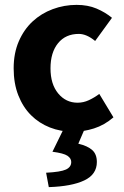

<svg xmlns="http://www.w3.org/2000/svg" viewBox="-20 -528 507 787"><path d="M281 12Q229 12 184.5 -5.5Q140 -23 107 -56Q74 -89 55 -137.5Q36 -186 36 -248Q36 -310 57 -358.5Q78 -407 113.5 -440Q149 -473 196 -490.5Q243 -508 294 -508Q340 -508 375.5 -493Q411 -478 439 -455L370 -360Q335 -389 303 -389Q249 -389 218 -351Q187 -313 187 -248Q187 -183 218.5 -145Q250 -107 298 -107Q322 -107 344.5 -117.5Q367 -128 387 -143L445 -47Q408 -15 365 -1.5Q322 12 281 12ZM180 239 169 180Q228 177 250 167Q272 157 272 136Q272 121 256.5 110.5Q241 100 195 94L243 -4H329L301 61Q339 70 358 87Q377 104 377 136Q377 187 325.5 211.5Q274 236 180 239Z"/></svg>

Font: hySource Sans Pro
Style: Bold
Weight: 700
Designer: Paul D. Hunt
Foundry: Adobe Systems Incorporated
Version: Version 2.021;PS 2.000;hotconv 1.0.86;makeotf.lib2.5.63406